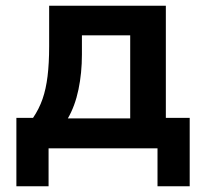

<svg xmlns="http://www.w3.org/2000/svg" viewBox="-20 -516 710 668"><path d="M37 132V-106H95Q116 -137 128 -171.5Q140 -206 145.5 -251Q151 -296 151 -355V-496H557V-106H640V132H528V0H149V132ZM216 -104H433V-393H265V-326Q265 -262 253 -204.5Q241 -147 216 -104Z"/></svg>

Font: Nunito Sans 9pt
Style: Bold
Weight: 700
Version: Version 3.101;gftools[0.9.27]